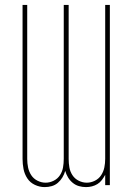

<svg xmlns="http://www.w3.org/2000/svg" viewBox="-20 -755 540 783"><path d="M162 8Q142 8 122.5 -1Q103 -10 91.5 -27.5Q80 -45 76 -65.5Q72 -86 72 -107V-735H91V-107Q91 -89 94.5 -72Q98 -55 107.5 -40.5Q117 -26 133 -18Q149 -10 166 -10Q183 -10 199 -18Q215 -26 224.5 -40.5Q234 -55 237 -72Q240 -89 240 -107V-735H260V-107Q260 -89 263 -72Q266 -55 275.5 -40.5Q285 -26 301 -18Q317 -10 334 -10Q351 -10 367 -18Q383 -26 392.5 -40.5Q402 -55 405.5 -72Q409 -89 409 -107V-735H428V0H409V-42Q403 -31 395.5 -21Q388 -11 377.5 -4.5Q367 2 355 5Q343 8 331 8Q316 8 302 4Q288 0 276.5 -9.5Q265 -19 257.5 -31.5Q250 -44 246 -58Q242 -44 234.5 -31.5Q227 -19 216 -9.5Q205 0 191 4Q177 8 162 8Z"/></svg>

Font: Iosevka SS18 Thin
Style: Regular
Weight: 100
Monospace: yes
Designer: Belleve Invis
Foundry: Belleve Invis
Version: Version 25.1.1; ttfautohint (v1.8.4)